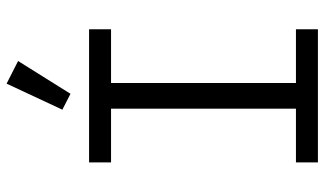

<svg xmlns="http://www.w3.org/2000/svg" viewBox="-216 -744 961 568"><g transform="rotate(-90 264.0 -460.5)"><path d="M270 -732 223 -756 300 -921 367 -887ZM67 0V-65H226V-612H67V-677H461V-612H302V-65H461V0Z"/></g></svg>

Font: PlemolJP
Style: Regular
Weight: 400
Monospace: yes
Version: v2.0.4; ttfautohint (v1.8.4.7-5d5b-dirty) -l 6 -r 45 -G 200 